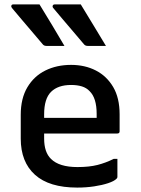

<svg xmlns="http://www.w3.org/2000/svg" viewBox="-20 -839 640 870"><path d="M159 -819Q188 -772 216.5 -724.5Q245 -677 272 -631H190Q179 -631 173 -639Q145 -673 122.5 -698.5Q100 -724 79.5 -749Q59 -774 34 -803Q30 -808 31.5 -813.5Q33 -819 40 -819ZM346 -819Q375 -772 403.5 -724.5Q432 -677 460 -631H377Q366 -631 360 -639Q332 -673 309.5 -698.5Q287 -724 266.5 -749Q246 -774 221 -803Q217 -808 219 -813.5Q221 -819 228 -819ZM302 -545Q365 -545 414.5 -519.5Q464 -494 493 -444.5Q522 -395 522 -321V-244Q522 -234 511 -234H180V-211Q180 -149 211 -119Q248 -82 331 -82Q384 -82 421.5 -91.5Q459 -101 495 -119H512V-37Q512 -33 508 -29Q497 -18 470 -9Q443 0 406.5 5.5Q370 11 330 11Q203 11 138.5 -47Q74 -105 74 -211V-319Q74 -393 104 -443.5Q134 -494 185.5 -519.5Q237 -545 302 -545ZM302 -454Q243 -454 211.5 -423Q180 -392 180 -321V-305H418V-323Q418 -395 386 -426Q372 -441 351 -447.5Q330 -454 302 -454Z"/></svg>

Font: Recursive Mn Lnr St Med
Style: Regular
Weight: 500
Monospace: yes
Version: Version 1.079;hotconv 1.0.112;makeotfexe 2.5.65598; ttfautoh